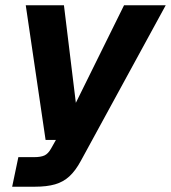

<svg xmlns="http://www.w3.org/2000/svg" viewBox="-20 -556 647 726"><path d="M26 150 49.4 38.2H108.8Q134 38.2 148.1 31.8Q162.2 25.4 173.4 5.2L191.4 -26.8H152.4L77.4 -536H221.8L266.8 -167.2L449 -536H606.6L285.6 52.4Q265.6 89.4 242.5 110.7Q219.4 132 188.2 141Q157 150 112.2 150Z"/></svg>

Font: Geist
Style: Italic
Weight: 400
Italic angle: -12°
Designer: Basement.studio, Andrés Briganti, Mateo Zaragoza
Foundry: Basement.studio, Vercel, Andrés Briganti, Guido Ferreyra, Mateo Zaragoza
Version: Version 1.500